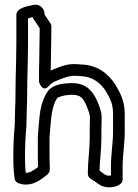

<svg xmlns="http://www.w3.org/2000/svg" viewBox="-20 -794 590 822"><path d="M37 -123C37 -90 38 -58 43 -28C44 -20 50 -13 58 -10C87 2 119 -5 140 -17C158 -26 172 -38 184 -48C189 -53 193 -60 193 -67V-90C192 -94 193 -99 192 -114V-206C194 -234 197 -268 200 -296L202 -307V-311C202 -312 203 -313 203 -314C207 -336 213 -356 224 -373C229 -379 253 -387 281 -388H290C326 -388 336 -373 350 -342C357 -324 363 -311 365 -294V-284C365 -267 364 -248 364 -229V-200C364 -152 356 -104 356 -51C356 -44 359 -36 365 -31C372 -25 377 -23 378 -22C379 -21 381 -21 382 -20L402 -6C413 2 429 8 446 8C471 8 505 -1 505 -26V-83C505 -129 514 -176 514 -229V-305C514 -363 494 -397 475 -430C445 -478 396 -517 326 -518C324 -518 318 -519 313 -519C264 -524 228 -504 197 -492V-495L198 -535C198 -585 200 -630 200 -680C200 -684 199 -690 196 -694L171 -731C172 -758 149 -782 115 -771C97 -768 50 -759 50 -730V-608C50 -584 49 -562 49 -535C49 -508 47 -482 47 -453C47 -427 46 -398 46 -371C46 -361 46 -351 45 -341V-339C45 -311 43 -287 43 -256C39 -213 37 -168 37 -123ZM87 -123C87 -167 89 -211 93 -253V-255C93 -281 95 -308 95 -338C96 -350 96 -361 96 -371C96 -396 97 -425 97 -453C97 -480 99 -506 99 -535C99 -560 100 -582 100 -608V-715C105 -717 112 -719 119 -721L122 -715L150 -673C150 -626 148 -583 148 -535L147 -495V-444C147 -444 161 -392 191 -428C199 -437 211 -445 224 -449C225 -449 225 -450 226 -450C253 -461 281 -472 309 -469H317C319 -469 321 -468 323 -468C373 -468 409 -441 433 -404C452 -371 464 -351 464 -305V-229C464 -182 455 -135 455 -83V-43C452 -42 449 -42 446 -42C439 -42 433 -44 430 -46L412 -59C408 -62 407 -63 406 -64C407 -108 414 -151 414 -200V-229C414 -246 415 -265 415 -284V-297C413 -324 403 -344 396 -362C379 -400 352 -438 290 -438H281C250 -437 207 -433 184 -403V-402C168 -379 158 -350 154 -326C151 -315 152 -315 152 -313L150 -303V-302C147 -273 144 -240 142 -209V-110C143 -105 142 -97 143 -86V-79C133 -71 125 -66 117 -62C116 -62 116 -60 115 -60C112 -58 99 -54 90 -54C88 -75 87 -98 87 -123Z"/></svg>

Font: Hussar Pisanka
Style: Out
Weight: 400
Designer: Robert Jablonski
Foundry: Cannot Into Space Fonts
Version: Version 1.070